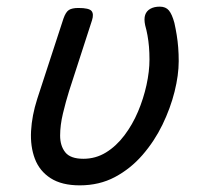

<svg xmlns="http://www.w3.org/2000/svg" viewBox="-20 -539 616 578"><path d="M220 19Q166 19 132.5 -2.5Q99 -24 85 -61Q71 -98 73.5 -144.5Q76 -191 92 -241L171 -483Q178 -503 187.5 -509Q197 -515 216 -515Q248 -515 255.5 -506Q263 -497 257 -478L188 -265Q178 -233 169.5 -197.5Q161 -162 161 -131Q161 -100 176.5 -80.5Q192 -61 231 -61Q268 -61 299 -80Q330 -99 354.5 -131.5Q379 -164 395.5 -203Q412 -242 421 -283Q430 -324 430 -360Q430 -380 428.5 -398Q427 -416 424 -432.5Q421 -449 417 -463Q413 -482 417 -494Q421 -506 432.5 -512.5Q444 -519 461 -519Q479 -519 488.5 -507.5Q498 -496 505 -470Q509 -452 512 -433.5Q515 -415 516.5 -395.5Q518 -376 518 -355Q518 -313 505.5 -263Q493 -213 469 -163.5Q445 -114 409 -72.5Q373 -31 326 -6Q279 19 220 19Z"/></svg>

Font: Playwrite IE
Style: Regular
Weight: 400
Designer: Veronika Burian, José Scaglione
Foundry: TypeTogether
Version: Version 1.002